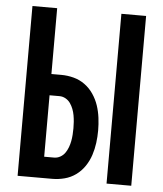

<svg xmlns="http://www.w3.org/2000/svg" viewBox="-53 -781 705 828"><g transform="rotate(5 300.0 -367.5)"><path d="M439 0V-735H546V0ZM54 0V-735H161V-450H204Q231 -450 257.5 -443Q284 -436 306 -420Q328 -404 343.5 -381Q359 -358 367.5 -332.5Q376 -307 379.5 -279.5Q383 -252 383 -225Q383 -198 379.5 -171Q376 -144 367.5 -118Q359 -92 343.5 -69Q328 -46 306 -30Q284 -14 257.5 -7Q231 0 204 0ZM161 -92H204Q218 -92 230.5 -99Q243 -106 251 -117.5Q259 -129 264 -142.5Q269 -156 271.5 -169.5Q274 -183 275 -197Q276 -211 276 -225Q276 -239 275 -253Q274 -267 271.5 -281Q269 -295 264 -308Q259 -321 251 -332.5Q243 -344 230.5 -351Q218 -358 204 -358H161Z"/></g></svg>

Font: Iosevka SS04 Semibold Extended
Style: Regular
Weight: 600
Width: 7
Monospace: yes
Designer: Belleve Invis
Foundry: Belleve Invis
Version: Version 19.0.0; ttfautohint (v1.8.4)